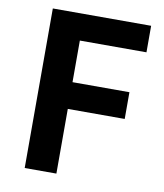

<svg xmlns="http://www.w3.org/2000/svg" viewBox="-83 -808 751 877"><g transform="rotate(10 292.5 -370.0)"><path d="M547 -740V-617H238V-424H502V-300H238V0H91V-740Z"/></g></svg>

Font: Kinto Sans
Style: Bold
Weight: 700
Designer: Authors: Ryoko NISHIZUKA  (kana & ideographs); Paul D. Hunt (Latin, Greek & Cyrillic); Wenlong ZHANG  (bopomofo); Sandol
Foundry: Adobe Systems Incorporated, ookami Inc.
Version: Version 0.001